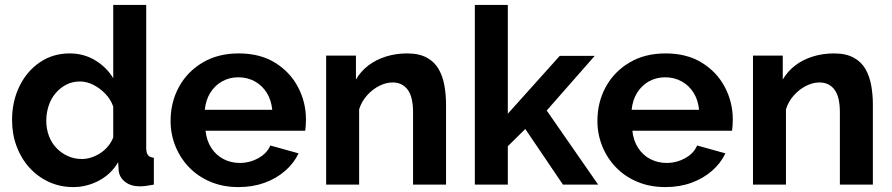

<svg xmlns="http://www.w3.org/2000/svg" viewBox="-20 -750 3622 780"><path d="M29 -262Q29 -338 59 -399.5Q89 -461 142 -497Q195 -533 263 -533Q321 -533 367.5 -504.5Q414 -476 440 -432V-730H574V-150Q574 -129 581 -120Q588 -111 605 -109V0Q570 7 548 7Q512 7 488.5 -11Q465 -29 462 -58L460 -91Q431 -42 381.5 -16Q332 10 278 10Q224 10 178.5 -11Q133 -32 99.5 -69Q66 -106 47.5 -155.5Q29 -205 29 -262ZM440 -192V-317Q430 -346 408 -369Q386 -392 359 -405.5Q332 -419 305 -419Q274 -419 249 -406Q224 -393 205.5 -371Q187 -349 177.5 -320Q168 -291 168 -259Q168 -227 178.5 -198.5Q189 -170 209 -149Q229 -128 255.5 -116Q282 -104 313 -104Q332 -104 351.5 -110.5Q371 -117 388.5 -128.5Q406 -140 419.5 -156.5Q433 -173 440 -192Z M949 10Q886 10 835 -11.5Q784 -33 748 -70.5Q712 -108 692.5 -156.5Q673 -205 673 -259Q673 -334 706.5 -396Q740 -458 802.5 -495.5Q865 -533 950 -533Q1036 -533 1097 -495.5Q1158 -458 1190.5 -396.5Q1223 -335 1223 -264Q1223 -252 1222 -239.5Q1221 -227 1220 -219H815Q819 -179 838.5 -149Q858 -119 888.5 -103.5Q919 -88 954 -88Q994 -88 1029.5 -107.5Q1065 -127 1078 -159L1193 -127Q1174 -87 1138.5 -56Q1103 -25 1055 -7.5Q1007 10 949 10ZM812 -304H1086Q1082 -344 1063.5 -373.5Q1045 -403 1015 -419.5Q985 -436 948 -436Q912 -436 882.5 -419.5Q853 -403 834.5 -373.5Q816 -344 812 -304Z M1792 0H1658V-294Q1658 -357 1636 -386Q1614 -415 1575 -415Q1548 -415 1520.5 -401Q1493 -387 1471 -362.5Q1449 -338 1439 -306V0H1305V-524H1426V-427Q1446 -461 1477 -484.5Q1508 -508 1548.5 -520.5Q1589 -533 1634 -533Q1683 -533 1714.5 -515.5Q1746 -498 1762.5 -468.5Q1779 -439 1785.5 -402Q1792 -365 1792 -327Z M2267 0 2114 -226 2043 -156V0H1909V-730H2043V-288L2254 -523H2396L2201 -301L2410 0Z M2683 10Q2620 10 2569 -11.5Q2518 -33 2482 -70.5Q2446 -108 2426.5 -156.5Q2407 -205 2407 -259Q2407 -334 2440.5 -396Q2474 -458 2536.5 -495.5Q2599 -533 2684 -533Q2770 -533 2831 -495.5Q2892 -458 2924.5 -396.5Q2957 -335 2957 -264Q2957 -252 2956 -239.5Q2955 -227 2954 -219H2549Q2553 -179 2572.5 -149Q2592 -119 2622.5 -103.5Q2653 -88 2688 -88Q2728 -88 2763.5 -107.5Q2799 -127 2812 -159L2927 -127Q2908 -87 2872.5 -56Q2837 -25 2789 -7.5Q2741 10 2683 10ZM2546 -304H2820Q2816 -344 2797.5 -373.5Q2779 -403 2749 -419.5Q2719 -436 2682 -436Q2646 -436 2616.5 -419.5Q2587 -403 2568.5 -373.5Q2550 -344 2546 -304Z M3526 0H3392V-294Q3392 -357 3370 -386Q3348 -415 3309 -415Q3282 -415 3254.5 -401Q3227 -387 3205 -362.5Q3183 -338 3173 -306V0H3039V-524H3160V-427Q3180 -461 3211 -484.5Q3242 -508 3282.5 -520.5Q3323 -533 3368 -533Q3417 -533 3448.5 -515.5Q3480 -498 3496.5 -468.5Q3513 -439 3519.5 -402Q3526 -365 3526 -327Z"/></svg>

Font: Raleway Thin
Style: Bold
Weight: 700
Version: Version 4.026